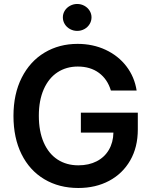

<svg xmlns="http://www.w3.org/2000/svg" viewBox="-20 -938 765 968"><path d="M372.1 -602.5Q314.5 -602.5 270 -573.5Q225.6 -544.4 200.7 -488.3Q175.8 -432.1 175.8 -354.5Q175.8 -275.4 200.7 -219Q225.6 -162.6 270.5 -133.5Q315.4 -104.5 375 -104.5Q427.7 -104.5 467.3 -124.8Q506.8 -145 528.8 -182.4Q550.8 -219.7 551.8 -269.5H387.7V-370.1H674.8V-285.2Q674.8 -195.8 636.5 -129.2Q598.1 -62.5 530.3 -26.4Q462.4 9.8 375 9.8Q277.8 9.8 203.6 -34.4Q129.4 -78.6 88.6 -160.6Q47.9 -242.7 47.9 -353.5Q47.9 -464.4 89.6 -546.6Q131.3 -628.9 204.8 -672.9Q278.3 -716.8 371.1 -716.8Q448.2 -716.8 512.2 -687Q576.2 -657.2 617.2 -603.8Q658.2 -550.3 668.9 -481.4H539.1Q522 -538.6 478.8 -570.6Q435.5 -602.5 372.1 -602.5ZM296.9 -850.6Q296.9 -868.7 306.6 -884.3Q316.4 -899.9 333.3 -908.9Q350.1 -918 369.1 -918Q388.7 -918 405.3 -908.9Q421.9 -899.9 431.6 -884.3Q441.4 -868.7 441.4 -850.6Q441.4 -832 431.6 -816.2Q421.9 -800.3 405.3 -791.3Q388.7 -782.2 369.1 -782.2Q350.1 -782.2 333.3 -791.3Q316.4 -800.3 306.6 -816.2Q296.9 -832 296.9 -850.6Z"/></svg>

Font: Pretendard GOV SemiBold
Style: Regular
Weight: 600
Designer: Base glyphs from Inter by Rasmus Andersson; Hangeul glyphs from Noto Sans CJK(Source Han Sans) by Jang Soo-young and Kan
Foundry: Kil Hyung-jin
Version: Version 1.309